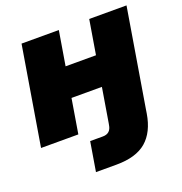

<svg xmlns="http://www.w3.org/2000/svg" viewBox="-130 -629 894 945"><g transform="rotate(-20 317.5 -156.0)"><path d="M320.3 204.1H212.9L238.3 50.8H304.7Q346.2 50.8 352.5 7.8L354 0L383.8 -180.2H224.6L194.8 0H-0.5L85 -515.6H280.3L250.5 -336.4H409.7L439.5 -515.6H634.8L549.3 0L546.4 18.6Q531.2 111.3 477.3 157.7Q423.3 204.1 320.3 204.1Z"/></g></svg>

Font: Inter Display Black
Style: Italic
Weight: 900
Italic angle: -9.39999°
Designer: Rasmus Andersson
Foundry: rsms
Version: Version 4.000;git-a52131595